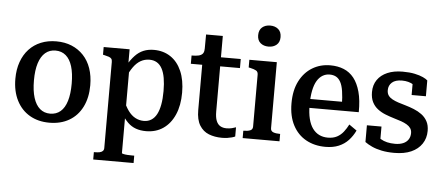

<svg xmlns="http://www.w3.org/2000/svg" viewBox="-59 -883 2873 1246"><g transform="rotate(5 1378.0 -260.0)"><path d="M524 -255Q524 -174 494 -114Q464 -54 409 -22Q354 10 280 10Q207 10 152 -22Q97 -54 66.5 -114Q36 -174 36 -255Q36 -316 53.5 -365Q71 -414 103 -448.5Q135 -483 180 -501.5Q225 -520 280 -520Q336 -520 380.5 -501.5Q425 -483 457.5 -448.5Q490 -414 507 -365Q524 -316 524 -255ZM157 -255Q157 -188 171.5 -142Q186 -96 213.5 -72.5Q241 -49 280 -49Q320 -49 347.5 -72.5Q375 -96 389 -142Q403 -188 403 -255Q403 -322 389 -367.5Q375 -413 347.5 -436.5Q320 -460 280 -460Q241 -460 213.5 -436.5Q186 -413 171.5 -367.5Q157 -322 157 -255Z M848 223H585V175H590Q608 175 621.5 172.5Q635 170 642.5 162.5Q650 155 650 143V-418Q650 -432 644.5 -439Q639 -446 627.5 -450Q616 -454 598 -458L589 -460V-510H758V-392L767 -383V166Q767 168 777.5 170.5Q788 173 803 174Q818 175 833 175H848ZM910 10Q873 10 843.5 -0.5Q814 -11 790.5 -34Q767 -57 745 -94L750 -183Q767 -140 787.5 -111.5Q808 -83 834 -69Q860 -55 890 -55Q918 -55 939 -68.5Q960 -82 973.5 -107.5Q987 -133 994 -171Q1001 -209 1001 -259Q1001 -307 994.5 -344Q988 -381 974.5 -405.5Q961 -430 940.5 -442Q920 -454 893 -454Q862 -454 836 -439.5Q810 -425 788.5 -395Q767 -365 748 -320L746 -404Q769 -443 793.5 -469Q818 -495 848 -507.5Q878 -520 916 -520Q978 -520 1024.5 -489Q1071 -458 1096.5 -399.5Q1122 -341 1122 -259Q1122 -176 1095.5 -115.5Q1069 -55 1021.5 -22.5Q974 10 910 10Z M1162 -451V-505H1165Q1190 -505 1207.5 -509Q1225 -513 1234 -523.5Q1243 -534 1243 -554L1315 -510H1482V-451ZM1353 -157Q1353 -119 1362 -96.5Q1371 -74 1388 -64Q1405 -54 1429 -54Q1448 -54 1464 -58Q1480 -62 1490 -66V-6Q1482 -2 1469.5 1.5Q1457 5 1440.5 7.5Q1424 10 1405 10Q1357 10 1319 -5Q1281 -20 1258.5 -56.5Q1236 -93 1236 -156V-494L1243 -501L1244 -649H1353Z M1654 -606Q1622 -606 1601.5 -623.5Q1581 -641 1581 -674Q1581 -708 1601.5 -725.5Q1622 -743 1654 -743Q1686 -743 1706.5 -725.5Q1727 -708 1727 -674Q1727 -641 1706.5 -623.5Q1686 -606 1654 -606ZM1717 -510V-80Q1717 -61 1734 -54.5Q1751 -48 1778 -48H1779V0H1539V-48H1540Q1567 -48 1583.5 -54.5Q1600 -61 1600 -80V-418Q1600 -437 1587.5 -444.5Q1575 -452 1548 -458L1538 -460V-510Z M1953 -252Q1953 -200 1962.5 -162Q1972 -124 1990 -99.5Q2008 -75 2033 -63Q2058 -51 2089 -51Q2124 -51 2148.5 -64Q2173 -77 2190.5 -99.5Q2208 -122 2221 -148L2271 -113Q2254 -77 2228 -49Q2202 -21 2165 -5.5Q2128 10 2079 10Q2007 10 1952 -20.5Q1897 -51 1866 -110Q1835 -169 1835 -253Q1835 -338 1865.5 -397.5Q1896 -457 1948 -488.5Q2000 -520 2065 -520Q2114 -520 2153 -504Q2192 -488 2219 -454Q2246 -420 2261 -365.5Q2276 -311 2275 -233H1933V-291H2185L2162 -267Q2161 -323 2155 -360.5Q2149 -398 2137 -419.5Q2125 -441 2107.5 -450.5Q2090 -460 2066 -460Q2041 -460 2020 -447.5Q1999 -435 1984 -410Q1969 -385 1961 -345.5Q1953 -306 1953 -252Z M2625 -127Q2625 -146 2616 -159Q2607 -172 2591 -181.5Q2575 -191 2554 -198.5Q2533 -206 2508 -213Q2478 -222 2450 -233Q2422 -244 2399 -261.5Q2376 -279 2362.5 -305.5Q2349 -332 2349 -371Q2349 -417 2372 -450.5Q2395 -484 2437 -502Q2479 -520 2536 -520Q2582 -520 2615 -513Q2648 -506 2669.5 -496Q2691 -486 2700 -477V-374H2607V-462Q2619 -462 2626.5 -458.5Q2634 -455 2637.5 -448.5Q2641 -442 2641 -434Q2641 -426 2638 -417Q2628 -432 2612.5 -442Q2597 -452 2578 -457Q2559 -462 2537 -462Q2494 -462 2472 -442.5Q2450 -423 2450 -392Q2450 -371 2459.5 -357.5Q2469 -344 2486.5 -334.5Q2504 -325 2525.5 -318Q2547 -311 2572 -304Q2600 -296 2628.5 -284.5Q2657 -273 2680 -256Q2703 -239 2717 -213.5Q2731 -188 2731 -151Q2731 -103 2706.5 -66.5Q2682 -30 2637 -10Q2592 10 2527 10Q2481 10 2444.5 2.5Q2408 -5 2381 -17.5Q2354 -30 2335 -44V-153H2430V-34Q2415 -43 2407 -52Q2399 -61 2395.5 -69.5Q2392 -78 2393.5 -86.5Q2395 -95 2399 -101Q2414 -83 2433 -71.5Q2452 -60 2475.5 -54.5Q2499 -49 2527 -49Q2557 -49 2579 -58Q2601 -67 2613 -85Q2625 -103 2625 -127Z"/></g></svg>

Font: Roboto Serif 28pt Condensed Medium
Style: Regular
Weight: 500
Width: 3
Designer: Greg Gazdowicz
Foundry: Commercial Type
Version: Version 1.008